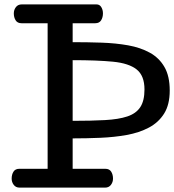

<svg xmlns="http://www.w3.org/2000/svg" viewBox="-20 -856 794 876"><path d="M69.3 0Q52.2 0 42.7 -12.5Q33.2 -24.9 33.2 -41Q33.2 -59.6 41.5 -72.8Q49.8 -85.9 68.4 -85.9H197.3V-750H78.1Q59.6 -750 51.3 -763.4Q43 -776.9 43 -794.9Q43 -811 52.5 -823.5Q62 -835.9 79.1 -835.9H420.4Q434.6 -835.9 442.1 -823.5Q449.7 -811 449.7 -794.9Q449.7 -776.9 441.4 -763.4Q433.1 -750 414.6 -750H311.5V-663.6Q378.9 -663.6 443.6 -661.4Q508.3 -659.2 564.5 -649.2Q620.6 -639.2 663.3 -615.7Q706.1 -592.3 730.2 -550.5Q754.4 -508.8 754.4 -442.9Q754.4 -378.9 729 -338.1Q703.6 -297.4 659.4 -273.9Q615.2 -250.5 558.3 -240.2Q501.5 -230 438.2 -227.3Q375 -224.6 311.5 -224.6V-85.9H460.4Q479 -85.9 487.3 -72.8Q495.6 -59.6 495.6 -41Q495.6 -24.9 486.1 -12.5Q476.6 0 459.5 0ZM311.5 -304.7Q397 -304.7 459 -308.1Q521 -311.5 560.8 -324.7Q600.6 -337.9 619.9 -366.9Q639.2 -396 639.2 -447.8Q639.2 -510.7 603.5 -539.1Q567.9 -567.4 495.4 -574.5Q422.9 -581.5 311.5 -581.5Z"/></svg>

Font: Cutive
Style: Regular
Weight: 400
Version: Version 1.100; ttfautohint (v1.8.4.7-5d5b)